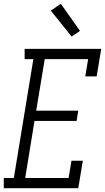

<svg xmlns="http://www.w3.org/2000/svg" viewBox="-53 -993 554 1013"><path d="M-33 0V-54H20L123 -681H77V-735H481L457 -590H397L412 -681H183L138 -409H360L351 -355H129L80 -54H309L324 -145H384L360 0ZM325 -800 215 -937 268 -973 369 -830Z"/></svg>

Font: Iosevka QP Light
Style: Italic
Weight: 300
Italic angle: -9°
Designer: Belleve Invis
Foundry: Belleve Invis
Version: Version 20.0.0; ttfautohint (v1.8.4)